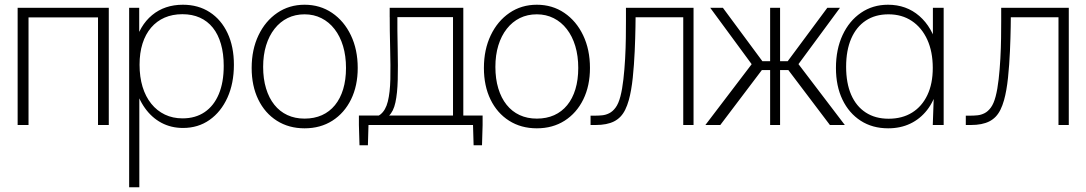

<svg xmlns="http://www.w3.org/2000/svg" viewBox="-20 -528 4589 811"><path d="M54.5 0V-495H439.5V0H394V-454.5H100.5V0Z M525.5 263V-495H568V-325.5L548.5 -338.5Q569.5 -420.5 622.5 -464.2Q675.5 -508 752.5 -508Q817.5 -508 866 -476.5Q914.5 -445 941.2 -388Q968 -331 968 -254.5Q968 -176 940.8 -115.8Q913.5 -55.5 865.2 -21.5Q817 12.5 753 12.5Q703 12.5 662 -9.2Q621 -31 592 -71.8Q563 -112.5 548.5 -169.5L568.5 -182V263ZM751 -28Q805.5 -28 844.5 -54.5Q883.5 -81 904.2 -130.5Q925 -180 925 -249.5Q925 -301.5 913.2 -342.2Q901.5 -383 879 -411Q856.5 -439 824.2 -453.5Q792 -468 750.5 -468Q708.5 -468 675.2 -453.5Q642 -439 618.2 -411.2Q594.5 -383.5 582 -344Q569.5 -304.5 569.5 -254.5Q569.5 -203 582.2 -161.2Q595 -119.5 619 -89.8Q643 -60 676.5 -44Q710 -28 751 -28Z M1266.5 14Q1200 14 1149.5 -18Q1099 -50 1071 -107.5Q1043 -165 1043 -241Q1043 -318.5 1071.8 -378.8Q1100.5 -439 1151 -473.5Q1201.5 -508 1266.5 -508Q1332 -508 1382.8 -473.5Q1433.5 -439 1462.2 -378.8Q1491 -318.5 1491 -241Q1491 -165.5 1462.8 -108Q1434.5 -50.5 1384 -18.2Q1333.5 14 1266.5 14ZM1266.5 -27Q1307.5 -27 1339.8 -41.5Q1372 -56 1394.8 -83.8Q1417.5 -111.5 1429.5 -151.2Q1441.5 -191 1441.5 -241Q1441.5 -292 1429 -333.5Q1416.5 -375 1393.2 -405Q1370 -435 1337.8 -451.2Q1305.5 -467.5 1266.5 -467.5Q1227 -467.5 1195 -451.8Q1163 -436 1139.8 -406.5Q1116.5 -377 1104 -336.2Q1091.5 -295.5 1091.5 -245.5Q1091.5 -195 1103.8 -154.5Q1116 -114 1138.8 -85.5Q1161.5 -57 1193.8 -42Q1226 -27 1266.5 -27Z M1502 0V-40H1925.5L1893.5 -7V-486L1925.5 -455.5H1626V-495H1937V-7L1907 -39H2003V0ZM1566.5 -23.5 1524 -31.5Q1564.5 -27 1586.8 -44.5Q1609 -62 1618.2 -99.5Q1627.5 -137 1628.8 -193Q1630 -249 1628 -321.8Q1626 -394.5 1626 -482.5L1658.5 -483Q1658 -394.5 1659.8 -320.8Q1661.5 -247 1660 -190.2Q1658.5 -133.5 1650.2 -95.2Q1642 -57 1622.2 -38.5Q1602.5 -20 1566.5 -23.5ZM1926 0V-40H2018.5V0ZM2018.5 0 2016 85.5H1980.5L1978 0ZM1588.5 0H1496V-40H1588.5ZM1496 0H1536.5L1534 85.5H1498.5Z M2247.5 14Q2181 14 2130.5 -18Q2080 -50 2052 -107.5Q2024 -165 2024 -241Q2024 -318.5 2052.8 -378.8Q2081.5 -439 2132 -473.5Q2182.5 -508 2247.5 -508Q2313 -508 2363.8 -473.5Q2414.5 -439 2443.2 -378.8Q2472 -318.5 2472 -241Q2472 -165.5 2443.8 -108Q2415.5 -50.5 2365 -18.2Q2314.5 14 2247.5 14ZM2247.5 -27Q2288.5 -27 2320.8 -41.5Q2353 -56 2375.8 -83.8Q2398.5 -111.5 2410.5 -151.2Q2422.5 -191 2422.5 -241Q2422.5 -292 2410 -333.5Q2397.5 -375 2374.2 -405Q2351 -435 2318.8 -451.2Q2286.5 -467.5 2247.5 -467.5Q2208 -467.5 2176 -451.8Q2144 -436 2120.8 -406.5Q2097.5 -377 2085 -336.2Q2072.5 -295.5 2072.5 -245.5Q2072.5 -195 2084.8 -154.5Q2097 -114 2119.8 -85.5Q2142.5 -57 2174.8 -42Q2207 -27 2247.5 -27Z M2866 0V-486.5L2895.5 -455H2624V-495H2909.5V0ZM2474.5 0V-39.5H2496Q2509 -39.5 2524 -41Q2539 -42.5 2553.5 -49.8Q2568 -57 2580.2 -73.5Q2592.5 -90 2600.5 -120.5Q2608.5 -151 2613.2 -193Q2618 -235 2620.5 -280.5Q2623 -326 2623.5 -367.5Q2624 -409 2624 -439.8Q2624 -470.5 2624 -482.5H2665Q2665 -461 2664.2 -415Q2663.5 -369 2661 -312Q2658.5 -255 2652.8 -199.8Q2647 -144.5 2636 -105Q2629.5 -82 2621 -64.8Q2612.5 -47.5 2600.8 -35.2Q2589 -23 2573.8 -15.2Q2558.5 -7.5 2539.2 -3.8Q2520 0 2496 0Z M3485.5 0 3297.5 -248.5 3347.5 -264 3548.5 0ZM3233 0V-495H3275V0ZM3255.5 -232V-269.5H3352V-232ZM3296.5 -255 3474.5 -495H3528L3350 -253.5ZM3022.5 0H2959.5L3160.5 -264L3210.5 -248.5ZM3252.5 -232H3154.5V-269.5H3252.5ZM3211 -255 3157.5 -253.5 2980 -495H3033.5Z M3731.5 14Q3665 14 3615.5 -18Q3566 -50 3538.5 -107.2Q3511 -164.5 3511 -241Q3511 -319.5 3539 -379.8Q3567 -440 3616.8 -474Q3666.5 -508 3731 -508Q3808.5 -508 3863.2 -460.5Q3918 -413 3940.5 -326.5L3920.5 -313.5V-495H3966V0H3920L3926 -171L3939.5 -155Q3925.5 -101 3896 -63.2Q3866.5 -25.5 3825 -5.8Q3783.5 14 3731.5 14ZM3733.5 -26.5Q3791 -26.5 3832.8 -52.5Q3874.5 -78.5 3897.2 -126.5Q3920 -174.5 3920 -241Q3920 -309.5 3896.8 -360.5Q3873.5 -411.5 3831.5 -439.5Q3789.5 -467.5 3733 -467.5Q3677 -467.5 3637 -441Q3597 -414.5 3575.5 -365Q3554 -315.5 3554 -246Q3554 -177 3575.2 -128Q3596.5 -79 3636.8 -52.8Q3677 -26.5 3733.5 -26.5Z M4451 0V-486.5L4480.5 -455H4209V-495H4494.5V0ZM4059.5 0V-39.5H4081Q4094 -39.5 4109 -41Q4124 -42.5 4138.5 -49.8Q4153 -57 4165.2 -73.5Q4177.5 -90 4185.5 -120.5Q4193.5 -151 4198.2 -193Q4203 -235 4205.5 -280.5Q4208 -326 4208.5 -367.5Q4209 -409 4209 -439.8Q4209 -470.5 4209 -482.5H4250Q4250 -461 4249.2 -415Q4248.5 -369 4246 -312Q4243.5 -255 4237.8 -199.8Q4232 -144.5 4221 -105Q4214.5 -82 4206 -64.8Q4197.5 -47.5 4185.8 -35.2Q4174 -23 4158.8 -15.2Q4143.5 -7.5 4124.2 -3.8Q4105 0 4081 0Z"/></svg>

Font: Russolo 10pt ExtraLight
Style: Regular
Weight: 200
Designer: Micah Stupak-Hahn
Version: Version 1.000